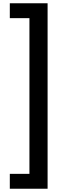

<svg xmlns="http://www.w3.org/2000/svg" viewBox="-20 -886 390 1174"><path d="M40 177H160V-775H40V-866H271V268H40Z"/></svg>

Font: Noto Sans Telugu UI SemiBold
Style: Regular
Weight: 600
Designer: Jelle Bosma - Monotype Design Team
Foundry: Monotype Imaging Inc.
Version: Version 2.005; ttfautohint (v1.8.4.7-5d5b)